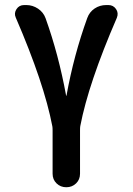

<svg xmlns="http://www.w3.org/2000/svg" viewBox="-20 -540 540 779"><path d="M192.4 -27.3Q159.2 -202.1 43.9 -468.8Q36.1 -486.3 46.9 -502.9Q57.6 -519.5 78.1 -519.5H86.9Q112.3 -519.5 134.3 -504.9Q156.2 -490.2 165 -465.8Q217.8 -318.4 248 -153.3Q248 -151.4 249 -151.4Q250 -151.4 250 -153.3Q279.3 -315.4 334 -466.8Q342.8 -491.2 363.8 -505.4Q384.8 -519.5 411.1 -519.5H419.9Q439.5 -519.5 450.7 -503.4Q461.9 -487.3 454.1 -467.8Q338.9 -202.1 305.7 -28.3Q304.7 -23.4 304.7 -10.7V165Q304.7 188.5 288.6 204.1Q272.5 219.7 249 219.7Q225.6 219.7 209.5 204.1Q193.4 188.5 193.4 165V-10.7Q193.4 -22.5 192.4 -27.3Z"/></svg>

Font: Rounded Mgen+ 1mn medium
Style: Regular
Weight: 500
Designer: [Source Han Sans]
Ryoko NISHIZUKA  (kana & ideographs); Paul D. Hunt (Latin, Greek & Cyrillic); Wenlong ZHANG  (bopomofo
Version: Version 1.059.20150602